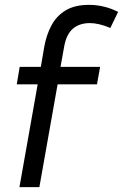

<svg xmlns="http://www.w3.org/2000/svg" viewBox="-20 -770 506 790"><path d="M379 -423H217L142 0H60L135 -423H49L61 -495H148L162 -577Q171 -627 192 -666Q213 -705 250.5 -727.5Q288 -750 346 -750Q378 -750 408.5 -742.5Q439 -735 466 -721L434 -655Q386 -675 350 -675Q307 -675 280 -652Q253 -629 244 -578L229 -495H392Z"/></svg>

Font: Inria Sans
Style: Italic
Weight: 400
Italic angle: -10°
Designer: Black Foundry Team
Foundry: Black Foundry
Version: Version 1.2; ttfautohint (v1.8.3)